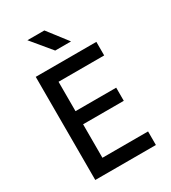

<svg xmlns="http://www.w3.org/2000/svg" viewBox="-225 -1064 1049 1177"><g transform="rotate(-30 300.0 -475.0)"><path d="M390 -810 282 -950H162L278 -810ZM523 0V-96H200V-333H488V-426H200V-634H523V-730H94V0Z"/></g></svg>

Font: Tekne LDO SemiBold
Style: Regular
Weight: 600
Monospace: yes
Designer: Alessio Laiso, Mario Rullo, Paolo Rosset
Foundry: Alessio Laiso
Version: Version 1.000;hotconv 1.0.109;makeotfexe 2.5.65596